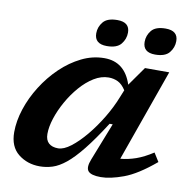

<svg xmlns="http://www.w3.org/2000/svg" viewBox="-81 -790 866 881"><g transform="rotate(10 352.5 -349.5)"><path d="M388.5 -60.5 457.5 -236H443Q392.5 -157 353 -107.8Q313.5 -58.5 281.2 -32.5Q249 -6.5 219.8 2.8Q190.5 12 160.5 12Q102.5 12 60.5 -21.5Q18.5 -55 18.5 -122.5Q18.5 -174.5 37 -231Q55.5 -287.5 88.8 -340.2Q122 -393 166.2 -435.5Q210.5 -478 261.8 -503.2Q313 -528.5 368 -528.5Q463 -528.5 496 -427.5L558.5 -516H671.5L519 -86.5Q554.5 -89.5 591 -102.2Q627.5 -115 669 -142L694 -102Q612.5 -33.5 550.8 -10.8Q489 12 445 12Q400 12 386.2 -4.2Q372.5 -20.5 388.5 -60.5ZM170 -141Q170 -112 185.8 -98Q201.5 -84 229.5 -84Q255.5 -84 288.5 -109.2Q321.5 -134.5 355.8 -175.8Q390 -217 419.8 -266.5Q449.5 -316 468.5 -364.5L482.5 -399Q466 -425 446 -434.8Q426 -444.5 402.5 -444.5Q368 -444.5 334.2 -423.8Q300.5 -403 271 -369Q241.5 -335 218.8 -294.5Q196 -254 183 -213.8Q170 -173.5 170 -141ZM368 -585Q310.5 -585 310.5 -634.5Q310.5 -664 329.8 -687.5Q349 -711 396 -711Q453.5 -711 453.5 -662.5Q453.5 -632.5 434.2 -608.8Q415 -585 368 -585ZM593 -585Q536 -585 536 -634.5Q536 -664 555 -687.5Q574 -711 621 -711Q678.5 -711 678.5 -662.5Q678.5 -632.5 659.2 -608.8Q640 -585 593 -585Z"/></g></svg>

Font: Newsreader Caption SemiBold
Style: Italic
Weight: 600
Italic angle: -17°
Designer: Hugues Gentile
Foundry: Production Type
Version: Version 1.001